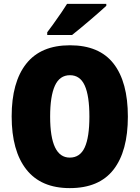

<svg xmlns="http://www.w3.org/2000/svg" viewBox="-20 -958 719 988"><path d="M339 10Q191 10 115.5 -86Q40 -182 40 -359Q40 -535 115 -630Q190 -725 340 -725Q491 -725 564.5 -630.5Q638 -536 638 -358Q638 -180 564 -85Q490 10 339 10ZM339 -147Q392 -147 416 -199.5Q440 -252 440 -358Q440 -465 416 -518Q392 -571 340 -571Q287 -571 262.5 -517Q238 -463 238 -358Q238 -147 339 -147ZM527 -928Q500 -903 447.5 -858Q395 -813 351 -778H223V-792L252 -831Q305 -905 325 -938H527Z"/></svg>

Font: Noto Sans Display Black Narrow
Style: Regular
Weight: 900
Width: 4
Designer: Monotype Design team
Foundry: Monotype Imaging Inc.
Version: Version 1.000